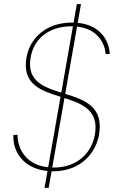

<svg xmlns="http://www.w3.org/2000/svg" viewBox="-20 -820 576 927"><path d="M195 87H215L371 -800H351ZM128 -543C145 -640 224 -693 325 -693C450 -693 487 -609 490 -559H510C507 -627 460 -711 328 -711C201 -711 124 -635 108 -543C62 -282 483 -421 438 -169C423 -84 355 -11 239 -11C101 -11 63 -111 65 -169H45C39 -80 105 7 236 7C376 7 444 -88 458 -169C506 -441 85 -300 128 -543Z"/></svg>

Font: Poppins Devanagari Thin
Style: Italic
Weight: 100
Italic angle: -10°
Designer: Ninad Kale (Devanagari), Jonny Pinhorn (Latin)
Foundry: Indian Type Foundry
Version: 4.005